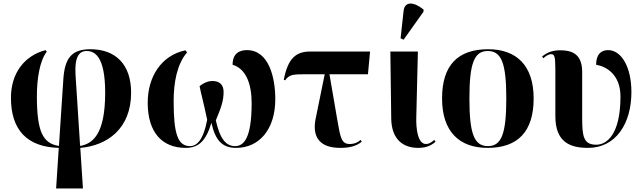

<svg xmlns="http://www.w3.org/2000/svg" viewBox="-20 -828 3650 1088"><path d="M298 240H450L435 10C587 -3 723 -98 723 -303C723 -460 638 -549 492 -549C388 -549 347 -501 339 -380L314 -1C223 -15 189 -81 189 -283C189 -381 205 -484 245 -535L238 -544C117 -512 42 -412 42 -274C42 -91 134 5 313 10ZM408 -404C402 -503 427 -539 471 -539C515 -539 576 -511 576 -303C576 -60 501 -13 434 -1Z M1032 10C1102 10 1146 -25 1178 -132C1200 -34 1238 10 1318 10C1449 10 1540 -95 1540 -266C1540 -386 1505 -544 1379 -544C1334 -544 1298 -523 1298 -461C1373 -439 1406 -354 1406 -244C1406 -39 1359 0 1312 0C1263 0 1227 -37 1203 -146C1232 -216 1247 -255 1247 -307C1247 -346 1226 -369 1184 -369C1156 -369 1131 -356 1111 -340C1118 -301 1133 -251 1154 -149C1133 -36 1096 0 1057 0C987 0 964 -70 964 -256C964 -360 983 -465 1040 -531L1031 -543C893 -514 817 -392 817 -246C817 -75 901 10 1032 10Z M1908 10C1962 10 1999 0 2030 -25L2023 -35C2009 -22 1989 -12 1962 -12C1915 -12 1909 -46 1891 -151L1847 -407H2065L2077 -536H1738C1659 -536 1612 -500 1588 -376L1596 -373C1617 -402 1634 -407 1696 -407H1820L1769 -157C1747 -51 1792 10 1908 10Z M2267 -603 2380 -762V-774C2326 -818 2273 -823 2267 -766L2250 -611ZM2350 10C2399 10 2427 -6 2448 -25L2441 -35C2431 -27 2415 -12 2394 -12C2347 -12 2337 -99 2339 -164L2348 -536H2192L2197 -155C2199 -40 2262 10 2350 10Z M2743 10C2914 10 3004 -82 3004 -270C3004 -458 2906 -549 2746 -549C2574 -549 2485 -458 2485 -270C2485 -82 2583 10 2743 10ZM2745 0C2667 0 2640 -70 2640 -270C2640 -469 2667 -539 2744 -539C2822 -539 2849 -469 2849 -270C2849 -70 2822 0 2745 0Z M3312 10C3470 10 3558 -128 3558 -306C3558 -452 3499 -544 3426 -544C3385 -544 3358 -519 3358 -461C3413 -452 3496 -408 3496 -281C3496 -67 3419 -8 3359 -8C3287 -8 3279 -54 3279 -160V-421C3279 -532 3208 -543 3153 -543C3110 -543 3081 -531 3052 -508L3059 -498C3075 -513 3092 -522 3104 -521C3121 -520 3127 -511 3127 -435V-170C3127 -25 3207 10 3312 10Z"/></svg>

Font: Noto Serif Display
Style: Bold
Weight: 700
Designer: Monotype Design Team
Foundry: Monotype Imaging Inc.
Version: Version 2.009